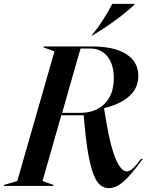

<svg xmlns="http://www.w3.org/2000/svg" viewBox="-75 -949 750 980"><path d="M335 -373Q412.6 -373 459.2 -419.7Q505.9 -466.3 505.9 -549.8Q505.9 -620.6 473.4 -660.9Q440.9 -701.2 386.2 -701.2H335.9L242.2 -373ZM-55.2 0V-4.9L13.2 -24.9L203.1 -687L147 -707V-711.9H395Q507.8 -711.9 569.3 -672.9Q630.9 -633.8 630.9 -562Q630.9 -499.5 585.2 -458.3Q539.6 -417 456.1 -397V-396L467.8 -325.2Q489.3 -197.8 516.4 -136Q543.5 -74.2 571.8 -74.2Q585.9 -74.2 602.5 -88.9Q619.1 -103.5 645 -138.2H653.8Q595.2 -57.1 556.2 -22.9Q517.1 11.2 481 11.2Q447.3 11.2 424.8 -16.8Q402.3 -44.9 385.3 -115.2Q368.2 -185.5 356.9 -308.1L352.1 -360.8H237.8L142.1 -24.9L198.2 -4.9V0ZM393.1 -768.1Q450.2 -837.4 498 -929.2H610.8V-924.8Q531.7 -850.6 397.9 -768.1Z"/></svg>

Font: Nyght Serif Medium Italic
Style: Regular
Weight: 500
Italic angle: -16°
Designer: Maksym Kobuzan
Version: Version 0.410;Glyphs 3.1.2 (3151)